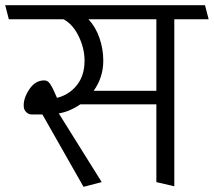

<svg xmlns="http://www.w3.org/2000/svg" viewBox="-31 -700 822 738"><path d="M570 -626H309Q337 -596 351.5 -553.5Q366 -511 366 -467Q366 -434 356.5 -405Q347 -376 329 -351H570ZM132 -260H91Q80 -260 71.5 -267.5Q63 -275 61 -285Q56 -316 79.5 -353.5Q103 -391 139 -391Q152 -391 160.5 -379Q169 -367 176 -351L188 -324Q234 -335 264 -372Q294 -409 294 -467Q294 -514 271.5 -560.5Q249 -607 213 -626H3L-11 -680H757L771 -626H639V16L570 0V-299H278Q261 -287 239.5 -277.5Q218 -268 195 -264L360 0L290 18Z"/></svg>

Font: Palanquin Light
Style: Regular
Weight: 300
Designer: Pria Ravichandran
Version: Version 1.0.4